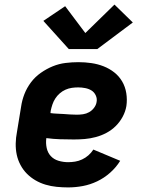

<svg xmlns="http://www.w3.org/2000/svg" viewBox="-20 -809 640 837"><path d="M277 8Q252 8 227 5.5Q202 3 178.5 -4Q155 -11 134.5 -23Q114 -35 97.5 -51.5Q81 -68 69.5 -89.5Q58 -111 53 -134.5Q48 -158 48.5 -183.5Q49 -209 54 -234L72 -344Q76 -372 86.5 -399Q97 -426 115 -450Q133 -474 158 -491.5Q183 -509 210 -520Q237 -531 265.5 -534.5Q294 -538 322 -538Q350 -538 378 -534Q406 -530 431.5 -520Q457 -510 478 -493.5Q499 -477 512.5 -454Q526 -431 530.5 -403Q535 -375 531 -347Q527 -323 515 -300.5Q503 -278 485 -260Q467 -242 444.5 -230Q422 -218 397.5 -211.5Q373 -205 349.5 -203Q326 -201 302 -201Q272 -201 241.5 -202Q211 -203 182 -207Q179 -185 183.5 -164Q188 -143 201.5 -128.5Q215 -114 235.5 -108Q256 -102 277 -102Q292 -102 307.5 -104.5Q323 -107 338 -114Q353 -121 365.5 -132Q378 -143 387 -157L504 -108Q486 -79 460 -56Q434 -33 403.5 -18.5Q373 -4 341 2Q309 8 277 8ZM315 -309Q328 -309 342 -311Q356 -313 368.5 -320Q381 -327 390 -339Q399 -351 401 -364Q404 -379 397.5 -393Q391 -407 379 -414.5Q367 -422 351.5 -425Q336 -428 321 -428Q307 -428 293 -426Q279 -424 265.5 -418Q252 -412 240.5 -402Q229 -392 221 -379.5Q213 -367 208.5 -353.5Q204 -340 201 -326L200 -316Q214 -314 228.5 -313.5Q243 -313 257.5 -312Q272 -311 286 -310Q300 -309 315 -309ZM280 -595 169 -718 264 -782 352 -665 479 -789 559 -711 404 -595Z"/></svg>

Font: Iosevka Curly XBdEx
Style: Italic
Weight: 800
Width: 7
Italic angle: -9°
Monospace: yes
Designer: Belleve Invis
Foundry: Belleve Invis
Version: Version 11.1.0; ttfautohint (v1.8.3)